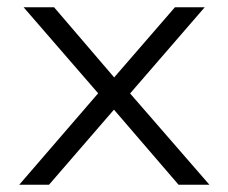

<svg xmlns="http://www.w3.org/2000/svg" viewBox="-20 -509 628 529"><path d="M33 0 266 -270V-234L45 -489H129L302 -287H287L462 -489H544L325 -236V-267L557 0H472L287 -215H301L115 0Z"/></svg>

Font: Nunito Sans 10pt SemiExpanded Light
Style: Regular
Weight: 300
Width: 6
Designer: Vernon Adams
Foundry: Vernon Adams
Version: Version 3.101;gftools[0.9.27]